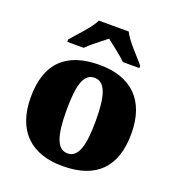

<svg xmlns="http://www.w3.org/2000/svg" viewBox="-139 -878 918 999"><g transform="rotate(20 320.0 -378.0)"><path d="M121 -619V-606H212C233 -628 290 -673 320 -696C350 -673 408 -628 429 -606H520V-619C489 -657 424 -721 403 -766H238C217 -721 152 -657 121 -619ZM318 10C502 10 598 -83 598 -271C598 -459 493 -551 321 -551C137 -551 41 -459 41 -271C41 -83 146 10 318 10ZM320 -61C260 -61 239 -134 239 -271C239 -409 259 -479 319 -479C379 -479 401 -409 401 -271C401 -134 380 -61 320 -61Z"/></g></svg>

Font: Noto Serif Malayalam Black
Style: Regular
Weight: 900
Designer: Indian type Foundry, Jelle Bosma, Monotype Design Team
Foundry: Monotype Imaging Inc.
Version: Version 2.104